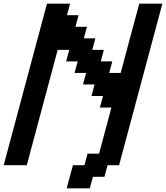

<svg xmlns="http://www.w3.org/2000/svg" viewBox="-20 -895 899 1040"><path d="M341.3 125H466.3L483.4 62.5H545.9L562.5 0H625Q664.1 -146 742.2 -437.5Q820.3 -729 859.4 -875H734.4Q717.3 -812.5 683.8 -687.5Q650.4 -562.5 633.8 -500H571.3L588.4 -562.5H525.9L542.5 -625H480L496.6 -687.5H434.1L451.2 -750H388.7L405.3 -812.5H342.8L359.4 -875H234.4Q195.3 -729 117.2 -437.5Q39.1 -146 0 0H125Q152.8 -104 208.7 -312.3Q264.6 -520.5 292.5 -625H355L338.4 -562.5H400.9L383.8 -500H446.3L429.7 -437.5H492.2L475.6 -375H538.1L521 -312.5H583.5Q572.3 -271 550 -187.5Q527.8 -104 516.6 -62.5H454.1L437.5 0H375Q369.1 21 357.9 62.5Q346.7 104 341.3 125Z"/></svg>

Font: Faithful 32x
Style: Oblique
Weight: 400
Foundry: Faithful Resource Pack
Version: Version 1.0; January 27, 2023